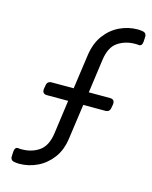

<svg xmlns="http://www.w3.org/2000/svg" viewBox="-116 -832 726 920"><g transform="rotate(15 247.5 -372.5)"><path d="M69 12Q64 12 58 11.5Q52 11 46 10Q24 7 26 -16L27 -37Q29 -61 46 -59Q51 -58 56 -58Q61 -58 63 -58Q113 -58 149.5 -83.5Q186 -109 195 -173L218 -340H113Q88 -340 91 -366L94 -383Q97 -405 119 -405H228L252 -576Q261 -637 291 -677Q321 -717 363.5 -737Q406 -757 452 -757Q457 -757 463 -756.5Q469 -756 475 -755Q497 -752 495 -729L494 -708Q492 -684 475 -686Q470 -687 465 -687Q460 -687 458 -687Q409 -687 372 -662Q335 -637 326 -572L303 -405H408Q433 -405 430 -379L427 -362Q424 -340 402 -340H293L269 -169Q261 -108 230.5 -68Q200 -28 157.5 -8Q115 12 69 12Z"/></g></svg>

Font: Pitagon Sans Text
Style: Italic
Weight: 400
Italic angle: -8°
Designer: Travis Tran
Foundry: Pitagon
Version: Version 1.001; ttfautohint (v1.8.4.7-5d5b);gftools[0.9.26]